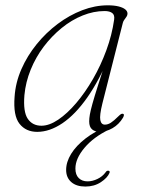

<svg xmlns="http://www.w3.org/2000/svg" viewBox="-20 -476 533 704"><path d="M375 -13 380 -1Q323 26.5 289.8 66Q256.5 105.5 256.5 142Q256.5 165 268.8 177Q281 189 301 189Q319 189 337.2 180.2Q355.5 171.5 367 156Q369.5 152 372 150.8Q374.5 149.5 377.5 150Q380 150 381.5 152Q383 154 381.5 158Q374 176 349.8 192Q325.5 208 293 208Q260 208 241.2 191.5Q222.5 175 222.5 147Q222.5 118 240.8 88.2Q259 58.5 293.5 31.8Q328 5 375 -13ZM355.5 -97Q344.5 -52.5 347.8 -35.8Q351 -19 364.5 -19Q375.5 -19 386.5 -26Q397.5 -33 414 -49.5Q420 -55.5 424 -57.8Q428 -60 431.5 -58.5Q435 -57 434.2 -53Q433.5 -49 431 -44.5Q416.5 -20 392.8 -6.2Q369 7.5 346.5 7.5Q328.5 7.5 317.8 -1.5Q307 -10.5 307 -31Q307 -42 309.5 -56.2Q312 -70.5 319 -95.8Q326 -121 339.5 -163.5Q353 -206 374.5 -272.5L381 -270.5Q343.5 -180.5 299.8 -118.2Q256 -56 209 -24.2Q162 7.5 116.5 7.5Q75 7.5 51.5 -22.2Q28 -52 33.5 -121.5Q37 -173.5 58.5 -222.5Q80 -271.5 114.5 -314Q149 -356.5 191.8 -388.5Q234.5 -420.5 281.5 -438.5Q328.5 -456.5 375 -456.5Q398.5 -456.5 414.5 -452.5Q430.5 -448.5 439 -441.8Q447.5 -435 447.5 -426Q447.5 -420.5 444 -415Q440.5 -409.5 436.2 -404Q432 -398.5 430.5 -392.5ZM69.5 -127Q64.5 -66 81.8 -40.5Q99 -15 132 -15Q160.5 -15 193.5 -37.2Q226.5 -59.5 259.5 -98.2Q292.5 -137 321 -186.5Q349.5 -236 370 -291.8Q390.5 -347.5 398.5 -404Q401 -421 391.5 -428.2Q382 -435.5 363.5 -435.5Q323.5 -435.5 283 -419.2Q242.5 -403 206 -373.2Q169.5 -343.5 140.2 -304.8Q111 -266 92.5 -220.5Q74 -175 69.5 -127Z"/></svg>

Font: Fraunces Thin
Style: Italic
Weight: 250
Italic angle: -16°
Version: Version 1.000;[b76b70a41]